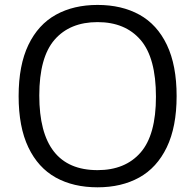

<svg xmlns="http://www.w3.org/2000/svg" viewBox="-20 -770 812 799"><path d="M57.5 -370Q57.5 -498.5 98.2 -583.2Q139 -668 212.8 -708.8Q286.5 -749.5 386 -749.5Q486.5 -749.5 560.2 -708.8Q634 -668 674.5 -583.2Q715 -498.5 715 -370Q715 -242 674 -157Q633 -72 559.2 -31.2Q485.5 9.5 386 9.5Q285.5 9.5 212 -31.2Q138.5 -72 98 -156.8Q57.5 -241.5 57.5 -370ZM629 -367.5Q629 -529.5 565 -603.8Q501 -678 386 -678Q271 -678 207.2 -604.8Q143.5 -531.5 143.5 -372.5Q143.5 -62 386 -62Q501 -62 565 -135.2Q629 -208.5 629 -367.5Z"/></svg>

Font: Encode Sans Semi Expanded
Style: Regular
Weight: 400
Width: 6
Designer: Multiple Designers
Foundry: Impallari Type
Version: Version 2.000